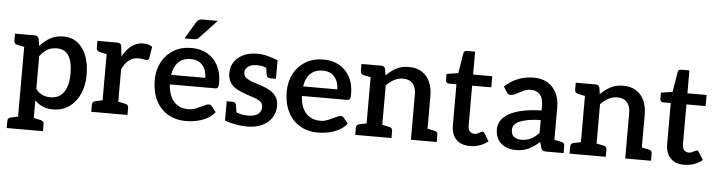

<svg xmlns="http://www.w3.org/2000/svg" viewBox="-51 -969 5147 1378"><g transform="rotate(5 2522.5 -280.0)"><path d="M101 169V-511H170Q193 -511 199 -490L208 -438Q240 -475 281 -498Q322 -521 375 -521Q436 -521 478.5 -488Q521 -455 543 -396.5Q565 -338 565 -260Q565 -185 538.5 -124.5Q512 -64 463 -28.5Q414 7 345 7Q301 7 270 -7Q239 -21 214 -47V169ZM319 -78Q362 -78 390.5 -99Q419 -120 434 -160.5Q449 -201 449 -260Q449 -344 421.5 -388Q394 -432 337 -432Q296 -432 267.5 -415Q239 -398 214 -365V-129Q236 -101 262 -89.5Q288 -78 319 -78ZM127 -511 115 -419 52 -432Q40 -435 33.5 -441.5Q27 -448 27 -460V-511ZM27 169V118Q27 106 33.5 99.5Q40 93 52 91L115 77L127 169ZM188 169 200 77 263 91Q275 93 281.5 99.5Q288 106 288 118V169Z M695 0V-511H761Q779 -511 786 -504.5Q793 -498 795 -482L802 -414Q829 -464 866 -492.5Q903 -521 951 -521Q971 -521 987.5 -516Q1004 -511 1016 -503L1002 -419Q1000 -411 995 -408Q990 -405 983 -405Q977 -405 958.5 -408.5Q940 -412 926 -412Q885 -412 856 -388.5Q827 -365 808 -321V0ZM782 0 794 -92 857 -79Q869 -77 875.5 -70.5Q882 -64 882 -52V0ZM621 0V-52Q621 -64 627.5 -70.5Q634 -77 646 -79L709 -92L721 0ZM721 -511 709 -419 646 -432Q634 -435 627.5 -441.5Q621 -448 621 -460V-511Z M1304 7Q1229 7 1172.5 -26.5Q1116 -60 1085.5 -122Q1055 -184 1055 -267Q1055 -338 1085 -395.5Q1115 -453 1170 -486Q1225 -519 1298 -519Q1364 -519 1413 -491Q1462 -463 1489.5 -411.5Q1517 -360 1517 -288Q1517 -264 1512 -254.5Q1507 -245 1490 -245H1167Q1167 -242 1167 -239Q1167 -236 1167 -233Q1174 -158 1212 -118.5Q1250 -79 1314 -79Q1342 -79 1370.5 -91Q1399 -103 1422 -114.5Q1445 -126 1458 -126Q1471 -126 1479 -116L1511 -75Q1487 -45 1452.5 -27Q1418 -9 1379.5 -1Q1341 7 1304 7ZM1169 -314H1415Q1415 -368 1385.5 -403.5Q1356 -439 1301 -439Q1243 -439 1210.5 -406Q1178 -373 1169 -314ZM1242 -583 1314 -704Q1322 -717 1331.5 -723Q1341 -729 1359 -729H1469L1347 -599Q1339 -590 1331 -586.5Q1323 -583 1309 -583Z M1745 8Q1704 8 1660 0Q1616 -8 1583 -20V-100L1637 -98Q1649 -88 1679.5 -79.5Q1710 -71 1745 -71Q1793 -71 1816.5 -90Q1840 -109 1840 -139Q1840 -166 1821.5 -180Q1803 -194 1773.5 -203.5Q1744 -213 1713 -224Q1677 -236 1648 -252.5Q1619 -269 1601.5 -296Q1584 -323 1584 -364Q1584 -410 1608 -445Q1632 -480 1674.5 -499.5Q1717 -519 1772 -519Q1810 -519 1846.5 -509.5Q1883 -500 1921 -484V-423L1861 -420Q1842 -426 1821 -431.5Q1800 -437 1777 -437Q1751 -437 1732 -429.5Q1713 -422 1702 -408.5Q1691 -395 1691 -376Q1691 -352 1711.5 -337Q1732 -322 1762 -312.5Q1792 -303 1820 -294Q1853 -283 1881.5 -267Q1910 -251 1928 -225Q1946 -199 1946 -157Q1946 -109 1921 -71.5Q1896 -34 1851.5 -13Q1807 8 1745 8ZM1841 -448 1921 -429V-351H1879Q1867 -351 1860.5 -357.5Q1854 -364 1852 -375ZM1663 -64 1583 -82V-160H1625Q1638 -160 1644 -153.5Q1650 -147 1652 -136Z M2255 7Q2180 7 2123.5 -26.5Q2067 -60 2036.5 -122Q2006 -184 2006 -267Q2006 -338 2036 -395.5Q2066 -453 2121 -486Q2176 -519 2249 -519Q2315 -519 2364 -491Q2413 -463 2440.5 -411.5Q2468 -360 2468 -288Q2468 -264 2463 -254.5Q2458 -245 2441 -245H2118Q2118 -242 2118 -239Q2118 -236 2118 -233Q2125 -158 2163 -118.5Q2201 -79 2265 -79Q2293 -79 2321.5 -91Q2350 -103 2373 -114.5Q2396 -126 2409 -126Q2422 -126 2430 -116L2462 -75Q2438 -45 2403.5 -27Q2369 -9 2330.5 -1Q2292 7 2255 7ZM2120 -314H2366Q2366 -368 2336.5 -403.5Q2307 -439 2252 -439Q2194 -439 2161.5 -406Q2129 -373 2120 -314Z M2597 0V-511H2666Q2689 -511 2695 -490L2702 -444Q2735 -478 2774 -498.5Q2813 -519 2864 -519Q2921 -519 2959 -494.5Q2997 -470 3016.5 -426.5Q3036 -383 3036 -326V0H2924V-326Q2924 -376 2900.5 -404Q2877 -432 2830 -432Q2796 -432 2766 -416Q2736 -400 2710 -372V0ZM2523 0V-52Q2523 -64 2529.5 -70.5Q2536 -77 2548 -79L2611 -92L2623 0ZM2684 0 2696 -92 2759 -79Q2771 -77 2777.5 -70.5Q2784 -64 2784 -52V0ZM3010 0 3022 -92 3086 -79Q3098 -77 3104 -70.5Q3110 -64 3110 -52V0ZM2623 -511 2611 -419 2548 -432Q2536 -435 2529.5 -441.5Q2523 -448 2523 -460V-511Z M3350 8Q3285 8 3250 -28Q3215 -64 3215 -130V-425H3160Q3151 -425 3144.5 -431Q3138 -437 3138 -448V-493L3221 -506L3245 -651Q3248 -670 3270 -670H3328V-505H3466V-425H3328V-137Q3328 -110 3341 -96Q3354 -82 3376 -82Q3387 -82 3397.5 -87Q3408 -92 3417 -97Q3426 -102 3432 -102Q3440 -102 3446 -92L3480 -38Q3455 -16 3420.5 -4Q3386 8 3350 8Z M3679 8Q3636 8 3603 -8Q3570 -24 3551 -54.5Q3532 -85 3532 -130Q3532 -159 3547.5 -187Q3563 -215 3599 -238Q3635 -260 3694 -274.5Q3753 -289 3840 -291V-324Q3840 -378 3817 -405Q3794 -432 3750 -432Q3722 -432 3696.5 -419.5Q3671 -407 3649 -395Q3627 -383 3609 -383Q3598 -383 3590 -389Q3582 -395 3577 -404L3556 -439Q3600 -480 3652 -500.5Q3704 -521 3765 -521Q3823 -521 3864.5 -496Q3906 -471 3928 -427Q3950 -383 3950 -324V0H3900Q3884 0 3874.5 -4.5Q3865 -9 3861 -25L3850 -65Q3811 -30 3772 -11Q3733 8 3679 8ZM3713 -69Q3753 -69 3782.5 -84.5Q3812 -100 3840 -129V-222Q3793 -221 3756 -215Q3719 -209 3693 -198.5Q3667 -188 3653.5 -172.5Q3640 -157 3640 -135Q3640 -100 3660 -84.5Q3680 -69 3713 -69ZM3924 0 3936 -92 4000 -79Q4012 -77 4018 -70.5Q4024 -64 4024 -52V0Z M4141 0V-511H4210Q4233 -511 4239 -490L4246 -444Q4279 -478 4318 -498.5Q4357 -519 4408 -519Q4465 -519 4503 -494.5Q4541 -470 4560.5 -426.5Q4580 -383 4580 -326V0H4468V-326Q4468 -376 4444.5 -404Q4421 -432 4374 -432Q4340 -432 4310 -416Q4280 -400 4254 -372V0ZM4067 0V-52Q4067 -64 4073.5 -70.5Q4080 -77 4092 -79L4155 -92L4167 0ZM4228 0 4240 -92 4303 -79Q4315 -77 4321.5 -70.5Q4328 -64 4328 -52V0ZM4554 0 4566 -92 4630 -79Q4642 -77 4648 -70.5Q4654 -64 4654 -52V0ZM4167 -511 4155 -419 4092 -432Q4080 -435 4073.5 -441.5Q4067 -448 4067 -460V-511Z M4894 8Q4829 8 4794 -28Q4759 -64 4759 -130V-425H4704Q4695 -425 4688.5 -431Q4682 -437 4682 -448V-493L4765 -506L4789 -651Q4792 -670 4814 -670H4872V-505H5010V-425H4872V-137Q4872 -110 4885 -96Q4898 -82 4920 -82Q4931 -82 4941.5 -87Q4952 -92 4961 -97Q4970 -102 4976 -102Q4984 -102 4990 -92L5024 -38Q4999 -16 4964.5 -4Q4930 8 4894 8Z"/></g></svg>

Font: Aleo SemiBold
Style: Regular
Weight: 600
Designer: Alessio Laiso
Foundry: Alessio Laiso
Version: Version 2.001;gftools[0.9.29]